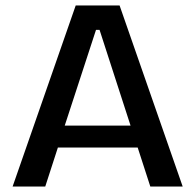

<svg xmlns="http://www.w3.org/2000/svg" viewBox="-20 -680 712 700"><path d="M26 0 256 -660H416L646 0H528L482 -142H191L145 0ZM330 -571 216 -222H456L343 -571Z"/></svg>

Font: Bricolage Grotesque 12pt Medium
Style: Regular
Weight: 500
Designer: Mathieu Triay
Foundry: Atelier Triay
Version: Version 1.001; ttfautohint (v1.8.4.7-5d5b);gftools[0.9.33.de